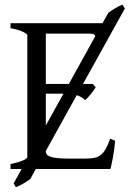

<svg xmlns="http://www.w3.org/2000/svg" viewBox="-20 -713 547 810"><path d="M465.8 -119.1Q461.9 -77.1 455.8 -45.7Q449.7 -14.2 445.8 0H130.9L107.9 42Q103.5 45.9 95.5 51Q87.4 56.2 78.6 61.3Q69.8 66.4 61.3 70.6Q52.7 74.7 46.9 76.7L37.6 60.5L71.3 0H24.4V-21Q57.6 -27.8 76.4 -35.9Q95.2 -43.9 95.2 -50.8V-564Q95.2 -569.8 77.4 -578.6Q59.6 -587.4 24.4 -594.2V-615.2H412.6L437 -659.2Q451.2 -669.4 466.8 -678.7Q482.4 -688 496.6 -693.4L506.8 -677.2L330.1 -358.9H371.1L383.8 -345.2Q379.9 -338.4 374.3 -330.6Q368.7 -322.8 362.5 -315.2Q356.4 -307.6 350.3 -301.3Q344.2 -294.9 338.9 -291Q331.1 -297.9 323 -303Q314.9 -308.1 303.7 -311.5L173.3 -76.2V-75.2Q173.3 -67.9 176.8 -62.3Q180.2 -56.6 190.9 -52.5Q201.7 -48.3 221.2 -46.1Q240.7 -43.9 272.9 -43.9H335.9Q358.4 -43.9 374.3 -46.4Q390.1 -48.8 402.3 -57.4Q414.6 -65.9 424.6 -82.5Q434.6 -99.1 444.8 -127.9ZM173.3 -571.3V-358.9H270.5L382.3 -561Q377 -569.3 369.6 -570.3Q362.3 -571.3 352.1 -571.3ZM173.3 -317.9V-183.6L247.6 -317.9Z"/></svg>

Font: Noto Serif Devanagari
Style: Bold
Weight: 700
Designer: Monotype Design Team
Foundry: Monotype Imaging Inc.
Version: Version 1.01